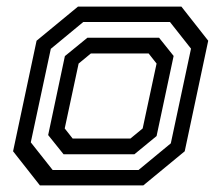

<svg xmlns="http://www.w3.org/2000/svg" viewBox="-20 -560 668 580"><path d="M100.5 0 19.5 -103 90.5 -437 215.5 -540H528L609 -437L538 -103L413 0ZM139 -46.5H398.5L496 -127L557 -413L493.5 -493.5H231.5L133.5 -412.5L73 -130ZM172 -94 125.5 -152 176 -390.5 244 -446H460.5L504.5 -391L453 -149L386 -94ZM199.5 -141.5H374L411 -172L453 -368L429 -398.5H254.5L217.5 -368L175.5 -172Z"/></svg>

Font: Tourney Medium
Style: Italic
Weight: 500
Italic angle: -12°
Version: Version 1.015